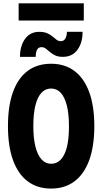

<svg xmlns="http://www.w3.org/2000/svg" viewBox="-20 -1103 602 1131"><path d="M281.2 7.8Q199.7 7.8 143.1 -34.9Q86.4 -77.6 56.6 -159.9Q26.9 -242.2 26.9 -360.4Q26.9 -478.5 56.4 -560.5Q85.9 -642.6 142.6 -685.1Q199.2 -727.5 281.2 -727.5Q361.8 -727.5 418.7 -684.8Q475.6 -642.1 505.6 -560.1Q535.6 -478 535.6 -360.4Q535.6 -242.7 505.9 -160.4Q476.1 -78.1 419.2 -35.2Q362.3 7.8 281.2 7.8ZM281.2 -138.2Q315.4 -138.2 339.1 -164.1Q362.8 -189.9 374.8 -239.5Q386.7 -289.1 386.2 -360.4Q386.2 -432.1 373.8 -481.4Q361.3 -530.8 337.9 -556.2Q314.5 -581.5 281.2 -581.5Q247.1 -581.5 223.6 -555.9Q200.2 -530.3 188.2 -480.7Q176.3 -431.2 176.3 -360.4Q176.3 -289.1 188.7 -239.5Q201.2 -189.9 224.6 -164.1Q248 -138.2 281.2 -138.2ZM97.7 -768.1Q97.7 -832 127.4 -873.8Q157.2 -915.5 211.4 -915.5Q239.7 -915.5 258.3 -907.2Q276.9 -898.9 289.6 -887.9Q302.2 -877 313.5 -868.7Q324.7 -860.4 338.4 -860.4Q356.4 -860.4 365.2 -876.5Q374 -892.6 374 -915.5H466.3Q467.3 -853 436.8 -810.5Q406.2 -768.1 350.1 -768.1Q323.2 -768.1 305.2 -776.6Q287.1 -785.2 274.2 -796.6Q261.2 -808.1 249.8 -816.7Q238.3 -825.2 224.1 -825.2Q206.1 -825.2 198.2 -809.8Q190.4 -794.4 190.4 -768.1ZM89.8 -981.9V-1083.5H473.6V-981.9Z"/></svg>

Font: Reddit Mono ExtraBold
Style: Regular
Weight: 800
Monospace: yes
Designer: Stephen Hutchings
Foundry: Reddit
Version: Version 1.014